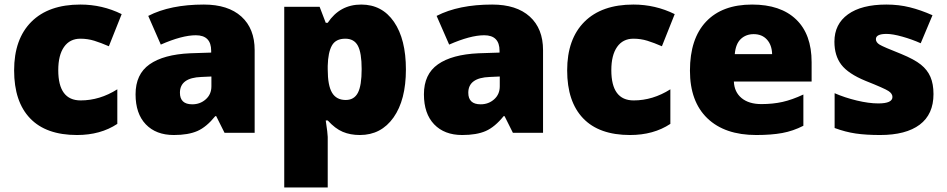

<svg xmlns="http://www.w3.org/2000/svg" viewBox="-20 -583 4159 843"><path d="M317.9 9.8Q182.1 9.8 112.1 -63.5Q42 -136.7 42 -273.9Q42 -411.6 117.7 -487.3Q193.4 -563 333 -563Q429.2 -563 514.2 -521L458 -379.9Q423.3 -395 394 -404.1Q364.7 -413.1 333 -413.1Q286.6 -413.1 261.2 -377Q235.8 -340.8 235.8 -274.9Q235.8 -142.1 334 -142.1Q418 -142.1 495.1 -190.9V-39.1Q421.4 9.8 317.9 9.8Z M965.8 0 929.2 -73.2H925.3Q886.7 -25.4 846.7 -7.8Q806.6 9.8 743.2 9.8Q665 9.8 620.1 -37.1Q575.2 -84 575.2 -168.9Q575.2 -257.3 636.7 -300.5Q698.2 -343.8 814.9 -349.1L907.2 -352.1V-359.9Q907.2 -428.2 839.8 -428.2Q779.3 -428.2 686 -387.2L630.9 -513.2Q727.5 -563 875 -563Q981.4 -563 1039.8 -510.3Q1098.1 -457.5 1098.1 -362.8V0ZM824.2 -125Q858.9 -125 883.5 -147Q908.2 -168.9 908.2 -204.1V-247.1L864.3 -245.1Q770 -241.7 770 -175.8Q770 -125 824.2 -125Z M1560.1 9.8Q1518.1 9.8 1484.9 -4.2Q1451.7 -18.1 1418.9 -54.2H1410.2Q1418.9 3.9 1418.9 18.1V240.2H1228V-553.2H1383.3L1410.2 -482.9H1418.9Q1472.2 -563 1565.9 -563Q1657.7 -563 1710 -486.8Q1762.2 -410.6 1762.2 -277.8Q1762.2 -144 1707.8 -67.1Q1653.3 9.8 1560.1 9.8ZM1496.1 -413.1Q1454.1 -413.1 1437.3 -383.1Q1420.4 -353 1418.9 -293.9V-278.8Q1418.9 -207.5 1438 -175.8Q1457 -144 1498 -144Q1534.7 -144 1551.3 -175.5Q1567.9 -207 1567.9 -279.8Q1567.9 -351.1 1551.3 -382.1Q1534.7 -413.1 1496.1 -413.1Z M2231.9 0 2195.3 -73.2H2191.4Q2152.8 -25.4 2112.8 -7.8Q2072.8 9.8 2009.3 9.8Q1931.2 9.8 1886.2 -37.1Q1841.3 -84 1841.3 -168.9Q1841.3 -257.3 1902.8 -300.5Q1964.4 -343.8 2081.1 -349.1L2173.3 -352.1V-359.9Q2173.3 -428.2 2106 -428.2Q2045.4 -428.2 1952.1 -387.2L1897 -513.2Q1993.7 -563 2141.1 -563Q2247.6 -563 2305.9 -510.3Q2364.3 -457.5 2364.3 -362.8V0ZM2090.3 -125Q2125 -125 2149.7 -147Q2174.3 -168.9 2174.3 -204.1V-247.1L2130.4 -245.1Q2036.1 -241.7 2036.1 -175.8Q2036.1 -125 2090.3 -125Z M2746.1 9.8Q2610.4 9.8 2540.3 -63.5Q2470.2 -136.7 2470.2 -273.9Q2470.2 -411.6 2545.9 -487.3Q2621.6 -563 2761.2 -563Q2857.4 -563 2942.4 -521L2886.2 -379.9Q2851.6 -395 2822.3 -404.1Q2793 -413.1 2761.2 -413.1Q2714.8 -413.1 2689.5 -377Q2664.1 -340.8 2664.1 -274.9Q2664.1 -142.1 2762.2 -142.1Q2846.2 -142.1 2923.3 -190.9V-39.1Q2849.6 9.8 2746.1 9.8Z M3300.3 9.8Q3162.1 9.8 3085.7 -63.7Q3009.3 -137.2 3009.3 -272.9Q3009.3 -413.1 3080.1 -488Q3150.9 -563 3282.2 -563Q3407.2 -563 3475.3 -497.8Q3543.5 -432.6 3543.5 -310.1V-225.1H3202.1Q3204.1 -178.7 3236.1 -152.3Q3268.1 -126 3323.2 -126Q3373.5 -126 3415.8 -135.5Q3458 -145 3507.3 -168V-30.8Q3462.4 -7.8 3414.6 1Q3366.7 9.8 3300.3 9.8ZM3289.1 -433.1Q3255.4 -433.1 3232.7 -411.9Q3210 -390.6 3206.1 -345.2H3370.1Q3369.1 -385.3 3347.4 -409.2Q3325.7 -433.1 3289.1 -433.1Z M4078.6 -169.9Q4078.6 -81.1 4018.1 -35.6Q3957.5 9.8 3844.2 9.8Q3782.7 9.8 3737.3 3.2Q3691.9 -3.4 3644.5 -21V-173.8Q3689 -154.3 3741.9 -141.6Q3794.9 -128.9 3836.4 -128.9Q3898.4 -128.9 3898.4 -157.2Q3898.4 -171.9 3881.1 -183.3Q3863.8 -194.8 3780.3 -228Q3704.1 -259.3 3673.8 -299.1Q3643.6 -338.9 3643.6 -399.9Q3643.6 -477.1 3703.1 -520Q3762.7 -563 3871.6 -563Q3926.3 -563 3974.4 -551Q4022.5 -539.1 4074.2 -516.1L4022.5 -393.1Q3984.4 -410.2 3941.9 -422.1Q3899.4 -434.1 3872.6 -434.1Q3825.7 -434.1 3825.7 -411.1Q3825.7 -397 3842 -387Q3858.4 -377 3936.5 -346.2Q3994.6 -322.3 4023.2 -299.3Q4051.8 -276.4 4065.2 -245.4Q4078.6 -214.4 4078.6 -169.9Z"/></svg>

Font: TypoPRO Open Sans
Style: Regular
Weight: 800
Foundry: Ascender Corporation
Version: Version 1.10